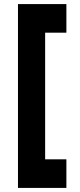

<svg xmlns="http://www.w3.org/2000/svg" viewBox="-20 -820 393 940"><path d="M68 100V-800H305V-660H201V-40H305V100Z"/></svg>

Font: Figtree ExtraBold
Style: Regular
Weight: 800
Designer: Erik Kennedy
Foundry: Erik Kennedy
Version: Version 2.002